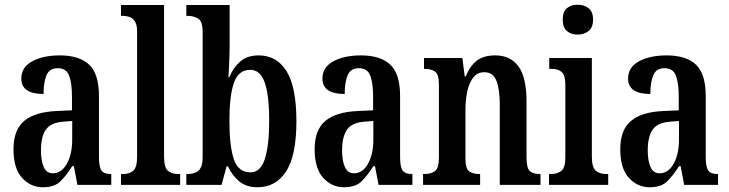

<svg xmlns="http://www.w3.org/2000/svg" viewBox="-20 -781 3081 811"><path d="M161 10Q110 10 73.5 -29.5Q37 -69 37 -151Q37 -232 82 -270Q127 -308 218 -312L284 -315V-373Q284 -430 272 -461.5Q260 -493 224 -493Q189 -493 176.5 -463.5Q164 -434 164 -384Q70 -384 70 -449Q70 -497 116 -522Q162 -547 233 -547Q315 -547 356.5 -508Q398 -469 398 -375V-117Q398 -76 408.5 -61Q419 -46 447 -46H450V0H307L292 -79H285Q259 -38 234 -14Q209 10 161 10ZM203 -49Q240 -49 262.5 -89.5Q285 -130 285 -191V-270L247 -267Q194 -263 173.5 -233Q153 -203 153 -146Q153 -101 165 -75Q177 -49 203 -49Z M491 0V-46H501Q527 -46 543 -60Q559 -74 559 -119V-649Q559 -677 549.5 -691Q540 -705 526.5 -709.5Q513 -714 501 -714H491V-760H673V-119Q673 -74 689 -60Q705 -46 732 -46H741V0Z M1068 10Q1021 10 991 -14.5Q961 -39 943 -78H937L916 0H767V-46H773Q789 -46 803.5 -51Q818 -56 827 -71Q836 -86 836 -117V-647Q836 -690 817.5 -702Q799 -714 773 -714H767V-760H950V-581Q950 -563 949 -539Q948 -515 947 -492Q946 -469 945 -454H948Q965 -495 994.5 -521Q1024 -547 1073 -547Q1149 -547 1190.5 -480Q1232 -413 1232 -269Q1232 -124 1188.5 -57Q1145 10 1068 10ZM1038 -53Q1080 -53 1098.5 -109Q1117 -165 1117 -271Q1117 -380 1098 -433Q1079 -486 1037 -486Q987 -486 968 -431Q949 -376 949 -270Q949 -165 967.5 -109Q986 -53 1038 -53Z M1433 10Q1382 10 1345.5 -29.5Q1309 -69 1309 -151Q1309 -232 1354 -270Q1399 -308 1490 -312L1556 -315V-373Q1556 -430 1544 -461.5Q1532 -493 1496 -493Q1461 -493 1448.5 -463.5Q1436 -434 1436 -384Q1342 -384 1342 -449Q1342 -497 1388 -522Q1434 -547 1505 -547Q1587 -547 1628.5 -508Q1670 -469 1670 -375V-117Q1670 -76 1680.5 -61Q1691 -46 1719 -46H1722V0H1579L1564 -79H1557Q1531 -38 1506 -14Q1481 10 1433 10ZM1475 -49Q1512 -49 1534.5 -89.5Q1557 -130 1557 -191V-270L1519 -267Q1466 -263 1445.5 -233Q1425 -203 1425 -146Q1425 -101 1437 -75Q1449 -49 1475 -49Z M1767 0V-46H1773Q1800 -46 1817 -58Q1834 -70 1834 -117V-423Q1834 -467 1817.5 -478.5Q1801 -490 1775 -490H1771V-536H1933L1943 -458H1947Q1966 -504 1995 -525.5Q2024 -547 2072 -547Q2136 -547 2170 -500.5Q2204 -454 2204 -352V-117Q2204 -71 2218 -58.5Q2232 -46 2259 -46H2263V0H2091V-340Q2091 -403 2077 -439.5Q2063 -476 2026 -476Q1996 -476 1978.5 -453Q1961 -430 1953.5 -393.5Q1946 -357 1946 -316V-112Q1946 -69 1961.5 -57.5Q1977 -46 2004 -46H2008V0Z M2420 -635Q2392 -635 2374.5 -650Q2357 -665 2357 -698Q2357 -732 2374.5 -746.5Q2392 -761 2420 -761Q2447 -761 2466 -746.5Q2485 -732 2485 -698Q2485 -665 2466 -650Q2447 -635 2420 -635ZM2299 0V-46H2308Q2335 -46 2351.5 -59.5Q2368 -73 2368 -117V-421Q2368 -463 2353 -476.5Q2338 -490 2312 -490H2300V-536H2480V-119Q2480 -74 2496.5 -60Q2513 -46 2540 -46H2549V0Z M2724 10Q2673 10 2636.5 -29.5Q2600 -69 2600 -151Q2600 -232 2645 -270Q2690 -308 2781 -312L2847 -315V-373Q2847 -430 2835 -461.5Q2823 -493 2787 -493Q2752 -493 2739.5 -463.5Q2727 -434 2727 -384Q2633 -384 2633 -449Q2633 -497 2679 -522Q2725 -547 2796 -547Q2878 -547 2919.5 -508Q2961 -469 2961 -375V-117Q2961 -76 2971.5 -61Q2982 -46 3010 -46H3013V0H2870L2855 -79H2848Q2822 -38 2797 -14Q2772 10 2724 10ZM2766 -49Q2803 -49 2825.5 -89.5Q2848 -130 2848 -191V-270L2810 -267Q2757 -263 2736.5 -233Q2716 -203 2716 -146Q2716 -101 2728 -75Q2740 -49 2766 -49Z"/></svg>

Font: Noto Serif Thai ExtraCondensed SemiBold
Style: Regular
Weight: 600
Width: 2
Designer: Monotype Design Team
Foundry: Monotype Imaging Inc.
Version: Version 2.001; ttfautohint (v1.8.4.7-5d5b)